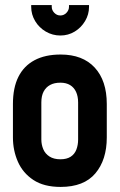

<svg xmlns="http://www.w3.org/2000/svg" viewBox="-20 -727 473 757"><path d="M401 -185V-317Q401 -409 353.5 -460.5Q306 -512 219 -512Q158 -512 116 -489.5Q74 -467 52.5 -424Q31 -381 31 -317V-185Q31 -134 50.5 -89.5Q70 -45 111.5 -17.5Q153 10 219 10Q311 10 356 -43.5Q401 -97 401 -185ZM288 -323V-177Q288 -155 281 -137Q274 -119 258.5 -109Q243 -99 218 -99Q192 -99 175 -110Q158 -121 150.5 -139Q143 -157 143 -177V-323Q143 -349 152 -366Q161 -383 177.5 -392Q194 -401 218 -401Q241 -401 256.5 -391.5Q272 -382 280 -364.5Q288 -347 288 -323ZM331 -707H252V-700Q252 -687 242 -676.5Q232 -666 218 -666Q204 -666 194 -676.5Q184 -687 184 -700V-707H103V-700Q103 -670 118.5 -644Q134 -618 160.5 -602.5Q187 -587 218 -587Q249 -587 274.5 -602.5Q300 -618 315.5 -644Q331 -670 331 -700Z"/></svg>

Font: Advent Pro
Style: Bold
Weight: 700
Designer: VivaRado, Andreas Kalpakidis
Foundry: VivaRado, Andreas Kalpakidis
Version: Version 3.000